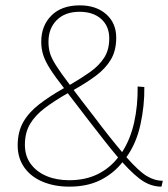

<svg xmlns="http://www.w3.org/2000/svg" viewBox="-20 -687 628 717"><path d="M239 10Q183 10 139 -8.5Q95 -27 70.5 -62Q46 -97 46 -144Q46 -195 67 -231.5Q88 -268 127 -298Q166 -328 219 -358Q186 -400 167.5 -429Q149 -458 141.5 -481.5Q134 -505 134 -531Q134 -591 172 -629Q210 -667 278 -667Q339 -667 376.5 -634Q414 -601 414 -546Q414 -498 394 -464.5Q374 -431 338.5 -404.5Q303 -378 255 -351Q270 -331 287.5 -308Q305 -285 327 -257Q360 -213 387 -179Q414 -145 436 -119Q467 -167 481 -230Q495 -293 494 -364L519 -362Q520 -293 504.5 -222Q489 -151 452 -100Q498 -48 527.5 -30Q557 -12 588 -12L583 10Q548 10 516 -9.5Q484 -29 437 -81Q404 -39 355 -14.5Q306 10 239 10ZM161 -531Q161 -508 166.5 -489Q172 -470 189 -443Q206 -416 241 -370Q284 -395 317 -418.5Q350 -442 369 -471.5Q388 -501 388 -544Q388 -589 358 -616Q328 -643 277 -643Q223 -643 192 -612Q161 -581 161 -531ZM73 -146Q73 -104 95 -74.5Q117 -45 154 -29.5Q191 -14 238 -14Q299 -14 344.5 -36.5Q390 -59 421 -99Q398 -126 370.5 -161Q343 -196 309 -240Q287 -269 268 -293.5Q249 -318 233 -339Q184 -311 148 -284Q112 -257 92.5 -224.5Q73 -192 73 -146Z"/></svg>

Font: Work Sans ExtraLight
Style: Regular
Weight: 200
Designer: Wei Huang
Foundry: Wei Huang
Version: Version 2.010; ttfautohint (v1.8.3)